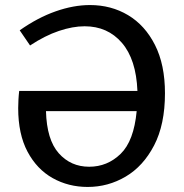

<svg xmlns="http://www.w3.org/2000/svg" viewBox="-20 -730 727 760"><path d="M327 10Q251 10 188.5 -25Q126 -60 89 -129.5Q52 -199 52 -302Q52 -316 53 -335Q54 -354 56 -370H524Q519 -495 462.5 -560.5Q406 -626 315 -626Q268 -626 213 -607.5Q158 -589 99 -550L58 -610Q129 -660 200 -685Q271 -710 336 -710Q420 -710 487 -670Q554 -630 593.5 -552Q633 -474 633 -361Q633 -237 590 -154.5Q547 -72 477.5 -31Q408 10 327 10ZM333 -70Q405 -70 457.5 -121Q510 -172 521 -290H162Q165 -177 212.5 -123.5Q260 -70 333 -70Z"/></svg>

Font: Bitter Medium
Style: Regular
Weight: 500
Designer: Sol Matas, and Bitter project Authors
Foundry: Sol Matas
Version: Version 2.001